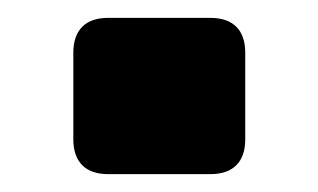

<svg xmlns="http://www.w3.org/2000/svg" viewBox="-20 -483 358 216"><path d="M101.6 -287.1H216.8C242.2 -287.1 255.9 -300.8 255.9 -326.2V-423.8C255.9 -449.2 242.2 -462.9 216.8 -462.9H101.6C76.2 -462.9 62.5 -449.2 62.5 -423.8V-326.2C62.5 -300.8 76.2 -287.1 101.6 -287.1Z"/></svg>

Font: Gyrotrope Black
Style: Regular
Weight: 900
Designer: David Moles
Version: Version 1.003;Glyphs 3.3.1 (3343)